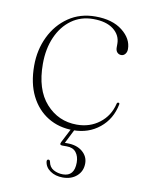

<svg xmlns="http://www.w3.org/2000/svg" viewBox="-77 -509 582 768"><g transform="rotate(10 214.0 -125.5)"><path d="M399 -348Q399 -336 392.5 -328Q386 -320 376.5 -320Q366.5 -320 360 -327Q353.5 -334 353.5 -346.5V-361.5Q353.5 -397 324 -419.8Q294.5 -442.5 242 -442.5Q191.5 -442.5 153.8 -415.2Q116 -388 95 -340.2Q74 -292.5 74 -231Q74 -127 124.2 -71Q174.5 -15 249.5 -15Q302.5 -15 341.2 -44.8Q380 -74.5 392 -124Q393 -130.5 398.5 -130.5Q404 -130.5 403 -124Q391 -63 346.2 -26.8Q301.5 9.5 239.5 9.5Q181 9.5 136.2 -18Q91.5 -45.5 66.2 -96.2Q41 -147 41 -218Q41 -282.5 67 -336.2Q93 -390 139.8 -422Q186.5 -454 249 -454Q318 -454 358.5 -422Q399 -390 399 -348ZM235 -2.5H249.5L215.5 65H226Q264 65 287 84.2Q310 103.5 310 132Q310 163.5 288 183.2Q266 203 231 203Q201 203 180 188.5Q159 174 156.5 151Q156 143.5 162 142.5Q168.5 142 170 149.5Q174 171.5 191.2 181Q208.5 190.5 229.5 190.5Q276 190.5 276 134.5Q276 109.5 263.5 93.5Q251 77.5 225.5 77.5H207.5Q194 77.5 200.5 64.5Z"/></g></svg>

Font: Fraunces 72pt S000 Thin
Style: Regular
Weight: 100
Version: Version 1.000; ttfautohint (v1.8.3)